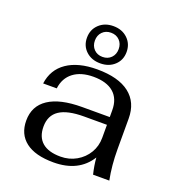

<svg xmlns="http://www.w3.org/2000/svg" viewBox="-134 -838 879 956"><g transform="rotate(20 305.5 -360.0)"><path d="M57 -140Q57 -217 118 -257.5Q179 -298 296 -298H442V-334Q442 -395 405 -427Q368 -459 298 -459Q232 -459 192 -428.5Q152 -398 145 -342H73Q83 -418 143 -459Q203 -500 303 -500Q415 -500 474 -454.5Q533 -409 533 -323V-161Q533 -75 548 0H462Q451 -45 448 -86Q388 10 255 10Q158 10 107.5 -29Q57 -68 57 -140ZM442 -188V-257H321Q233 -257 190.5 -228.5Q148 -200 148 -141Q148 -86 181 -57.5Q214 -29 278 -29Q324 -29 361.5 -50.5Q399 -72 420.5 -108Q442 -144 442 -188ZM200 -631Q200 -674 229.5 -702Q259 -730 305 -730Q351 -730 380.5 -702Q410 -674 410 -631Q410 -588 380.5 -560.5Q351 -533 305 -533Q259 -533 229.5 -560.5Q200 -588 200 -631ZM368 -631Q368 -659 350.5 -677Q333 -695 305 -695Q277 -695 259.5 -677Q242 -659 242 -631Q242 -603 259.5 -585Q277 -567 305 -567Q333 -567 350.5 -585Q368 -603 368 -631Z"/></g></svg>

Font: Fahkwang
Style: Regular
Weight: 400
Version: Version 1.000; ttfautohint (v1.6)